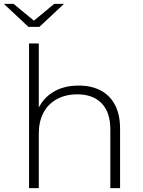

<svg xmlns="http://www.w3.org/2000/svg" viewBox="-43 -965 736 985"><path d="M361 -526Q425 -526 472.5 -501.5Q520 -477 546.5 -427.5Q573 -378 573 -305V0H523V-301Q523 -389 478.5 -435Q434 -481 354 -481Q293 -481 248 -456Q203 -431 179.5 -386Q156 -341 156 -278V0H106V-742H156V-377L147 -393Q171 -455 226 -490.5Q281 -526 361 -526ZM103 -827 -23 -945H27L149 -844H113L235 -945H285L159 -827Z"/></svg>

Font: Modern
Style: Regular
Weight: 300
Designer: Julieta Ulanovsky
Foundry: Julieta Ulanovsky
Version: Version 8.000